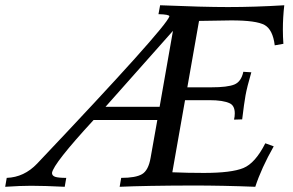

<svg xmlns="http://www.w3.org/2000/svg" viewBox="-78 -717 1125 737"><path d="M534.7 -307.1 585.9 -598.6 327.1 -307.1ZM901.9 0Q778.8 -4.9 660.6 -4.9Q479.5 -4.4 381.3 0L387.2 -34.2Q442.9 -34.2 467.3 -48.6Q491.7 -63 500 -110.8L525.9 -256.3H281.2Q126.5 -88.4 121.6 -53.2Q121.6 -42.5 133.8 -38.3Q146 -34.2 176.3 -34.2L170.4 0Q91.3 -3.9 41.5 -3.9Q1.5 -3.9 -58.1 0L-52.2 -34.2Q14.6 -36.6 64.5 -88.9Q558.6 -610.4 572.3 -654.3Q572.3 -661.6 530.3 -662.6L536.6 -696.8Q701.2 -689.9 796.9 -689.9Q900.9 -689.9 1013.2 -696.8Q1007.8 -649.9 1007.8 -603.5Q1007.8 -576.2 1009.8 -548.8L976.6 -543Q969.2 -603.5 937.5 -621.1Q905.8 -638.7 810.1 -638.7L686 -636.7L641.1 -381.8H732.4Q795.9 -381.8 822 -392.8Q848.1 -403.8 856 -441.4L886.7 -439.5Q870.1 -382.3 864.5 -351.1Q858.9 -319.8 851.6 -258.8L820.3 -257.8Q823.2 -269.5 823.2 -281.7Q823.2 -311 804.2 -320.3Q779.3 -332.5 725.1 -332.5H632.3L583.5 -55.7Q641.6 -53.2 704.6 -53.2Q810.5 -53.2 856.2 -72Q901.9 -90.8 940.4 -167L972.7 -155.3Q925.3 -71.8 901.9 0Z"/></svg>

Font: Kelvinch
Style: Italic
Weight: 400
Italic angle: -10°
Designer: Paul James Miller
Foundry: High-Logic / Made with FontCreator
Version: Version 3.40;July 22, 2017;FontCreator 11.0.0.2388 64-bit